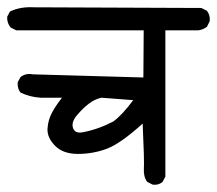

<svg xmlns="http://www.w3.org/2000/svg" viewBox="-24 -578 607 537"><path d="M403.3 -61.5 387.7 -69.3Q377 -84 378.4 -106Q379.9 -127.9 375 -232.4Q312.5 -175.8 273.9 -161.6Q235.4 -147.5 193.8 -147.5Q152.3 -147.5 129.9 -170.4Q107.4 -193.4 108.9 -218.3Q110.4 -243.2 122.1 -264.2Q133.8 -285.2 149.4 -304.7H89.8Q58.6 -306.6 33.2 -319.3Q24.4 -330.1 25.4 -347.7L33.2 -362.3Q47.9 -374 67.4 -370.1L377 -361.3L377.9 -493.2H21.5L5.9 -501Q-4.9 -513.7 -3.9 -531.2L3.9 -545.9Q33.2 -559.6 69.3 -557.6L539.1 -555.7L554.7 -547.9Q564.5 -535.2 562.5 -518.6L554.7 -502.9Q543.9 -495.1 531.2 -493.2H438.5V-84L430.7 -69.3Q419.9 -59.6 403.3 -61.5ZM293 -238.3Q317.4 -255.9 348.6 -297.9L259.8 -304.7Q241.2 -300.8 224.6 -288.1Q208 -275.4 191.4 -255.9Q174.8 -236.3 180.2 -220.2Q185.5 -204.1 207 -208Q228.5 -211.9 250.5 -219.7Q272.5 -227.5 293 -238.3Z"/></svg>

Font: JasonHandwriting2
Style: Regular
Weight: 400
Version: Version 1.05.10